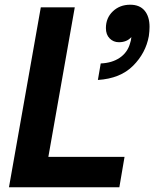

<svg xmlns="http://www.w3.org/2000/svg" viewBox="-20 -794 654 814"><path d="M486 0H18L153 -763H297L185 -129H508ZM407 -525Q455 -527 487.5 -549Q520 -571 531 -609Q536 -623 537 -637Q518 -615 484 -615Q461 -615 445 -631Q429 -647 429 -675Q429 -718 458.5 -746Q488 -774 532 -774Q572 -774 593 -749Q614 -724 614 -680Q614 -662 611 -641Q598 -569 544 -515Q490 -461 395 -455Z"/></svg>

Font: Open Sauce One
Style: Bold Italic
Weight: 700
Italic angle: -10°
Designer: Alfredo Marco Pradil
Foundry: Creative Sauce Fz LLC
Version: Version 1.477